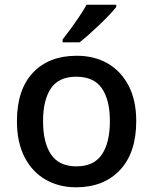

<svg xmlns="http://www.w3.org/2000/svg" viewBox="-20 -786 650 816"><path d="M559 -271Q559 -137 490 -63.5Q421 10 303 10Q231 10 174 -22.5Q117 -55 84.5 -118Q52 -181 52 -271Q52 -405 120 -477Q188 -549 306 -549Q381 -549 437.5 -516.5Q494 -484 526.5 -422Q559 -360 559 -271ZM163 -271Q163 -180 197 -129.5Q231 -79 305 -79Q379 -79 413 -129.5Q447 -180 447 -271Q447 -361 413 -410.5Q379 -460 304 -460Q230 -460 196.5 -410.5Q163 -361 163 -271ZM474 -756Q463 -742 444 -722Q425 -702 402.5 -680.5Q380 -659 358 -639.5Q336 -620 318 -606H246V-618Q261 -637 280 -663Q299 -689 317.5 -716.5Q336 -744 348 -766H474Z"/></svg>

Font: Noto Sans Kawi Medium
Style: Regular
Weight: 500
Designer: Fadhl Haqq
Version: Version 1.000